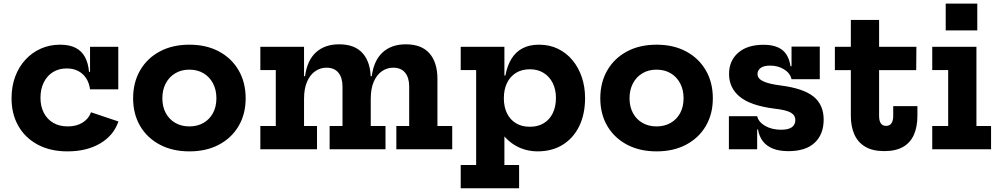

<svg xmlns="http://www.w3.org/2000/svg" viewBox="-20 -803 5374 1033"><path d="M342.9 11.4Q250.7 11.4 183.1 -24.8Q115.5 -61 78.8 -125.3Q42.1 -189.7 42.1 -274.3Q42.1 -338.2 61.8 -391Q81.5 -443.8 117.2 -482.3Q152.8 -520.8 200.4 -541.7Q247.9 -562.6 303.5 -562.6Q354.2 -562.6 387.2 -545.4Q420.2 -528.2 437.5 -495.5Q454.9 -462.8 459 -416.3H491.7L464.4 -322.3Q460 -356.4 443.7 -381.7Q427.4 -407.1 400.8 -421Q374.3 -434.8 339 -434.8Q296.5 -434.8 264.7 -415Q232.9 -395.1 215.4 -359.5Q197.8 -323.9 197.8 -276.7Q197.8 -230.9 215.6 -196.2Q233.4 -161.6 266.2 -142.3Q299 -122.9 344.6 -122.9Q391.8 -122.9 424.6 -143.5Q457.3 -164.1 469.7 -198.9L617.1 -149.5Q591.8 -74.6 519.4 -31.6Q447 11.4 342.9 11.4ZM464.4 -322.3V-551.2H616.4V-322.3Z M999 11.4Q907.7 11.4 839.6 -24.9Q771.5 -61.1 733.8 -125.4Q696.2 -189.7 696.2 -274.2Q696.2 -359.4 733.8 -424.4Q771.5 -489.5 839.5 -526Q907.6 -562.6 998.9 -562.6Q1090.2 -562.6 1158.3 -526Q1226.3 -489.5 1264 -424.4Q1301.7 -359.4 1301.7 -274.2Q1301.7 -189.7 1264.1 -125.4Q1226.5 -61.1 1158.5 -24.9Q1090.4 11.4 999 11.4ZM998.9 -122.9Q1042.1 -122.9 1074.8 -141.8Q1107.5 -160.6 1125.9 -194.6Q1144.3 -228.6 1144.3 -274.3Q1144.3 -320 1125.9 -354.7Q1107.5 -389.5 1074.8 -408.9Q1042.1 -428.3 998.9 -428.3Q955.8 -428.3 923.1 -408.9Q890.4 -389.5 872 -354.7Q853.5 -320 853.5 -274.3Q853.5 -228.6 872 -194.6Q890.4 -160.6 923.1 -141.8Q955.8 -122.9 998.9 -122.9Z M2112.4 0V-125.2H2181.5V-337.8Q2181.5 -384.7 2159.8 -411.7Q2138 -438.8 2095.2 -438.8Q2062.1 -438.8 2034.7 -419.8Q2007.2 -400.9 1990.9 -363.5Q1974.7 -326.2 1974.7 -271L1948.5 -393.2H1980Q1991.7 -478.7 2039.2 -521.7Q2086.7 -564.6 2163.4 -564.6Q2248.5 -564.6 2291 -515.5Q2333.5 -466.5 2333.5 -378.1V-125.2H2413V0ZM1380.7 0V-125.2H1463.8V-426H1380.7V-551.2H1615.8V-125.2H1685.6V0ZM1753.5 0V-125.2H1822.7V-337.8Q1822.7 -384.7 1800.9 -411.7Q1779.1 -438.8 1736.3 -438.8Q1703.2 -438.8 1675.8 -419.8Q1648.3 -400.9 1632.1 -363.5Q1615.8 -326.2 1615.8 -271L1589.6 -393.2H1621.2Q1632.8 -478.7 1680.3 -521.7Q1727.8 -564.6 1804.5 -564.6Q1889.6 -564.6 1932.1 -515.5Q1974.7 -466.5 1974.7 -378.1V-125.2H2054.1V0Z M2458.7 210V84.8H2541.8V-426H2458.7V-551.2H2693.8V-356.3L2690.8 -290.8V-263.2L2693.8 -187.2V84.8H2772.9V210ZM2873.1 11.3Q2812.9 11.3 2762.2 -14.9Q2711.5 -41.1 2674 -94Q2636.6 -146.9 2616.4 -226.3L2690.8 -274.3Q2690.8 -228.8 2707.3 -194.4Q2723.7 -159.9 2755.1 -140.5Q2786.5 -121 2831 -121Q2874.7 -121 2906.2 -140.5Q2937.6 -159.9 2954.3 -194.7Q2971.1 -229.5 2971.1 -275.6Q2971.1 -321.7 2953.7 -356.5Q2936.2 -391.3 2904.7 -410.8Q2873.1 -430.3 2831 -430.3Q2787.2 -430.3 2755.8 -410.8Q2724.4 -391.3 2707.6 -356.2Q2690.8 -321.1 2690.8 -274.3L2675.8 -396.8H2699.2Q2709 -449.6 2731.7 -486.6Q2754.4 -523.6 2791.2 -543.1Q2828 -562.6 2880 -562.6Q2936.7 -562.6 2982.4 -540.3Q3028.2 -517.9 3060.6 -478.5Q3093.1 -439 3110.5 -387Q3127.8 -335.1 3127.8 -275.6Q3127.8 -188.3 3096.1 -123.7Q3064.4 -59.1 3007.1 -23.9Q2949.8 11.3 2873.1 11.3Z M3512.5 11.4Q3421.2 11.4 3353.1 -24.9Q3285 -61.1 3247.3 -125.4Q3209.7 -189.7 3209.7 -274.2Q3209.7 -359.4 3247.3 -424.4Q3285 -489.5 3353 -526Q3421.1 -562.6 3512.4 -562.6Q3603.7 -562.6 3671.8 -526Q3739.8 -489.5 3777.5 -424.4Q3815.2 -359.4 3815.2 -274.2Q3815.2 -189.7 3777.6 -125.4Q3740 -61.1 3672 -24.9Q3603.9 11.4 3512.5 11.4ZM3512.4 -122.9Q3555.6 -122.9 3588.3 -141.8Q3621 -160.6 3639.4 -194.6Q3657.8 -228.6 3657.8 -274.3Q3657.8 -320 3639.4 -354.7Q3621 -389.5 3588.3 -408.9Q3555.6 -428.3 3512.4 -428.3Q3469.3 -428.3 3436.6 -408.9Q3403.9 -389.5 3385.5 -354.7Q3367 -320 3367 -274.3Q3367 -228.6 3385.5 -194.6Q3403.9 -160.6 3436.6 -141.8Q3469.3 -122.9 3512.4 -122.9Z M4221.6 10.2Q4172.5 10.2 4138.1 -3.6Q4103.8 -17.5 4084 -43.5Q4064.3 -69.6 4058.3 -106.3H4035.6L4053.7 -177.9Q4061 -146.3 4096.9 -125.6Q4132.9 -105 4182.4 -105Q4220.9 -105 4239.9 -118.2Q4259 -131.5 4259 -156.9Q4259 -182.8 4234.7 -197.1Q4210.5 -211.3 4147.5 -218.4Q4018.9 -234.5 3960.7 -282.1Q3902.4 -329.6 3902.4 -405.1Q3902.4 -476 3951.4 -519Q4000.4 -562.1 4088.4 -562.1Q4133.5 -562.1 4164 -548.9Q4194.4 -535.6 4211.1 -509.7Q4227.8 -483.7 4233 -446.3H4255.8L4238.6 -377Q4230.9 -409.8 4198.5 -429.9Q4166.1 -450 4123.4 -450Q4089.3 -450 4072.4 -437.3Q4055.5 -424.7 4055.5 -404.8Q4055.5 -380.5 4085.6 -365.9Q4115.8 -351.3 4179.7 -343.2Q4302.5 -327.5 4357 -283.4Q4411.5 -239.3 4411.5 -159.5Q4411.5 -80.7 4363.4 -35.3Q4315.3 10.2 4221.6 10.2ZM3901.6 0V-177.9H4053.7V0ZM4238.6 -377V-552.3H4390.6V-377Z M4709.7 -179.7Q4709.7 -152.4 4719.4 -139Q4729 -125.7 4747.3 -125.7Q4766.2 -125.7 4775.9 -139.4Q4785.7 -153 4785.7 -179.7V-232H4915.9V-180.7Q4915.9 -121.6 4897.3 -78.8Q4878.8 -36 4839.3 -13Q4799.9 10 4737.4 10Q4674.9 10 4635.3 -13.5Q4595.6 -37 4576.7 -79.6Q4557.7 -122.1 4557.7 -179.7V-425.7H4471.8V-551.2H4557.7V-695.6H4709.7V-551.2H4910.4L4909.4 -425.7H4709.7Z M5233.4 -125.2H5312.1V0H4995.7V-125.2H5081.4V-426H4995.7V-551.2H5233.4ZM5068.1 -783.5H5238V-639.4H5068.1Z"/></svg>

Font: Hepta Slab ExtraLight
Style: Regular
Weight: 200
Designer: Michael LaGattuta
Foundry: Michael LaGattuta
Version: Version 1.100